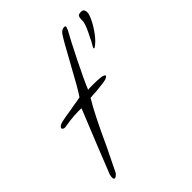

<svg xmlns="http://www.w3.org/2000/svg" viewBox="-151 -493 672 672"><g transform="rotate(-45 185.5 -157.0)"><path d="M28 93Q23 93 23 84Q23 82 23.5 78.5Q24 75 25 71L68 -37L119 -163Q107 -164 84 -162.5Q61 -161 45 -158Q39 -157 35.5 -156.5Q32 -156 30 -156Q22 -156 19 -163Q20 -169 30 -174Q35 -176 42 -177.5Q49 -179 59 -181Q70 -183 78.5 -184Q87 -185 91 -186Q96 -187 101 -188Q106 -189 113 -190Q119 -191 126 -192Q133 -193 141 -195Q149 -206 165 -234Q181 -262 206 -308Q226 -345 238.5 -366.5Q251 -388 256 -395Q265 -407 277 -407Q283 -407 283 -402Q283 -401 278 -389Q272 -379 258 -352Q244 -325 228 -293Q212 -261 199 -233Q186 -205 181 -192Q186 -193 192.5 -193Q199 -193 209 -193Q220 -193 229.5 -192.5Q239 -192 246 -191Q260 -188 260 -183Q260 -181 251 -176Q246 -174 232 -172Q218 -170 195 -168Q189 -168 182 -167.5Q175 -167 167 -166Q137 -117 85 -3Q66 35 56 56Q46 77 44 81Q35 93 28 93ZM301 -280Q297 -280 297 -282Q297 -284 304 -295.5Q311 -307 315 -317Q324 -334 330 -348Q336 -362 338 -373V-384Q338 -392 341 -397.5Q344 -403 357 -403Q365 -403 368 -398Q371 -393 371 -386Q371 -376 361 -355.5Q351 -335 335 -313.5Q319 -292 301 -280Z"/></g></svg>

Font: Allison
Style: Regular
Weight: 400
Designer: Robert E. Leuschke
Foundry: Robert E. Leuschke
Version: Version 1.010; ttfautohint (v1.8.3)